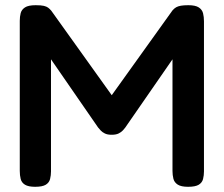

<svg xmlns="http://www.w3.org/2000/svg" viewBox="-20 -709 860 738"><path d="M115 9Q89 9 76 1Q63 -7 59.5 -21Q56 -35 56 -52V-629Q56 -645 59.5 -658.5Q63 -672 76 -680.5Q89 -689 117 -689Q138 -689 148.5 -686.5Q159 -684 165 -679.5Q171 -675 177 -668L421 -327H398L643 -669Q650 -677 657 -681Q664 -685 675 -687Q686 -689 704 -689Q731 -689 744 -680.5Q757 -672 760.5 -658Q764 -644 764 -627V-50Q764 -35 760.5 -21Q757 -7 744 1Q731 9 703 9Q676 9 663 0.5Q650 -8 646.5 -22Q643 -36 643 -52V-481L461 -218Q458 -214 452 -207.5Q446 -201 436 -196Q426 -191 409 -191Q393 -191 383 -196Q373 -201 367.5 -207Q362 -213 357 -219L176 -481V-50Q176 -35 172.5 -21Q169 -7 156 1Q143 9 115 9Z"/></svg>

Font: Fredoka Medium
Style: Regular
Weight: 500
Designer: Ben Nathan
Foundry: Milena B. Brandão, Ben Nathan
Version: Version 2.001